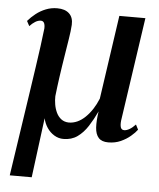

<svg xmlns="http://www.w3.org/2000/svg" viewBox="-51 -566 657 793"><g transform="rotate(5 277.0 -170.0)"><path d="M110 182H19L72 -172.5Q80 -227.5 87 -274Q94 -320.5 99.2 -360.2Q104.5 -400 108.5 -435Q109 -450 104.8 -457.8Q100.5 -465.5 91.5 -465.5Q80 -465.5 68.2 -458.2Q56.5 -451 45.5 -439L34.5 -459.5Q48.5 -476 67 -490.5Q85.5 -505 107.8 -513.8Q130 -522.5 154.5 -522.5Q187 -522.5 204.2 -506.2Q221.5 -490 220 -459.5Q218.5 -434 213 -400.5Q207.5 -367 202 -331.5Q198 -306.5 194.5 -283.5Q191 -260.5 188 -239.2Q185 -218 182.5 -198.2Q180 -178.5 178 -160Q177.5 -144 180.5 -126Q183.5 -108 191 -92.2Q198.5 -76.5 211.2 -66.8Q224 -57 242.5 -56.5Q279 -56.5 310.8 -87.2Q342.5 -118 362 -166L412.5 -513.5H520.5L457.5 -83.5Q455.5 -65 459 -55Q462.5 -45 473.5 -45Q483.5 -45 495.5 -52Q507.5 -59 520 -72.5L530.5 -52Q521.5 -39.5 504.2 -24.8Q487 -10 463.8 0.5Q440.5 11 412 11Q385 11 372 -3.5Q359 -18 357.2 -45.8Q355.5 -73.5 361.5 -113Q345.5 -79 327 -50.2Q308.5 -21.5 284.2 -4.2Q260 13 226.5 13Q206 13 188.2 2.2Q170.5 -8.5 158.5 -26.5Q146.5 -44.5 142 -65.5Z"/></g></svg>

Font: Merriweather 120pt Medium
Style: Italic
Weight: 500
Italic angle: -7.8°
Version: Version 2.101